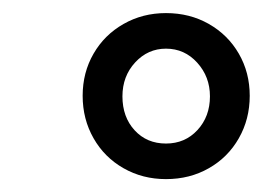

<svg xmlns="http://www.w3.org/2000/svg" viewBox="-20 -678 400 292"><path d="M105.7 -532.3Q105.7 -567.7 122.3 -596.4Q138.8 -625 167.8 -641.5Q196.9 -658.1 232.4 -658.1Q268.7 -658.1 297.7 -641.5Q326.7 -625 343.2 -596.4Q359.8 -567.7 359.8 -532.3Q359.8 -496.8 343.2 -467.7Q326.7 -438.7 297.7 -422.2Q268.7 -405.6 232.4 -405.6Q196.9 -405.6 167.8 -422.2Q138.8 -438.7 122.3 -467.7Q105.7 -496.8 105.7 -532.3ZM299.3 -531.5Q299.3 -561.3 279.9 -582.7Q260.6 -604 232.4 -604Q204.9 -604 185.6 -583.1Q166.2 -562.1 166.2 -531.5Q166.2 -500 184.8 -479.8Q203.3 -459.7 232.4 -459.7Q261.4 -459.7 280.3 -480.2Q299.3 -500.8 299.3 -531.5Z"/></svg>

Font: Playfair Micro SmCond SmLight
Style: Italic
Weight: 360
Width: 4
Italic angle: -15.6°
Designer: Claus Eggers Sørensen
Foundry: Claus Eggers Sørensen
Version: Version 2.203;Glyphs 3.3 (3326)